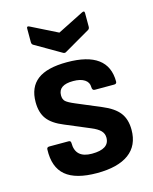

<svg xmlns="http://www.w3.org/2000/svg" viewBox="-109 -777 689 862"><g transform="rotate(-15 235.5 -346.0)"><path d="M235 12Q136 12 89.5 -27Q43 -66 46 -148Q46 -159 58 -159H148Q158 -159 158 -148Q158 -78 235 -78Q316 -78 316 -131Q316 -150 303 -163.5Q290 -177 261 -189L147 -237Q95 -258 72.5 -288Q50 -318 50 -367Q50 -436 94.5 -470Q139 -504 232 -504Q423 -504 423 -363Q423 -352 411 -352H321Q309 -352 309 -368Q309 -390 290 -402.5Q271 -415 237 -415Q168 -415 168 -367Q168 -348 178.5 -338.5Q189 -329 220 -316L334 -268Q387 -246 410.5 -215.5Q434 -185 434 -136Q434 -63 383 -25.5Q332 12 235 12ZM225 -550 106 -619Q99 -623 99 -633V-696Q99 -709 112 -702L234 -641L355 -702Q368 -709 368 -696V-633Q368 -623 361 -619L242 -550Q234 -544 225 -550Z"/></g></svg>

Font: Sofia Sans
Style: Bold
Weight: 700
Designer: Botio Nikoltchev, Ani Petrova
Foundry: lettersoup
Version: Version 4.100; ttfautohint (v1.8.4.7-5d5b)